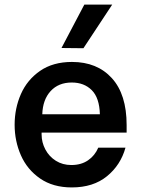

<svg xmlns="http://www.w3.org/2000/svg" viewBox="-20 -812 618 840"><path d="M44 -266Q44 -338 71.5 -400.5Q99 -463 155.5 -502Q212 -541 295 -541Q405 -541 469.5 -470Q534 -399 534 -265V-232H162V-224Q162 -189 178.5 -158Q195 -127 224.5 -108.5Q254 -90 292 -90Q335 -90 365 -110.5Q395 -131 410 -166H529Q508 -90 448 -41Q388 8 294 8Q212 8 155.5 -31Q99 -70 71.5 -132.5Q44 -195 44 -266ZM165 -312H417Q415 -384 381.5 -417.5Q348 -451 294 -451Q236 -451 201.5 -413.5Q167 -376 165 -312ZM249 -602 349 -792H471L345 -601Z"/></svg>

Font: Lopes Sans SemiBold
Style: Regular
Weight: 600
Designer: Gabriel Lam, Diego Maldonado
Foundry: TypeRant, Foresti Design
Version: Version 4.000